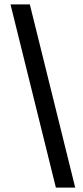

<svg xmlns="http://www.w3.org/2000/svg" viewBox="-20 -750 376 870"><path d="M233.2 100 27.6 -730H115.2L320.8 100Z"/></svg>

Font: MuseoModerno Thin
Style: Italic
Weight: 100
Italic angle: -9°
Designer: Pablo Cosgaya, Héctor Gatti, Marcela Romero, and the Authors of The MuseoModerno Project.
Foundry: Omnibus-Type Team
Version: Version 1.003